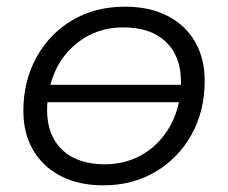

<svg xmlns="http://www.w3.org/2000/svg" viewBox="-20 -550 684 575"><path d="M289 5Q216 5 162.5 -22.5Q109 -50 79.5 -100Q50 -150 50 -218Q50 -307 89 -378Q128 -449 196.5 -489.5Q265 -530 354 -530Q427 -530 480.5 -503Q534 -476 563.5 -426Q593 -376 593 -308Q593 -218 554 -147.5Q515 -77 446.5 -36Q378 5 289 5ZM294 -58Q350 -58 396 -81.5Q442 -105 473 -147Q504 -189 516 -244H122Q121 -233 121 -221Q121 -144 166.5 -101Q212 -58 294 -58ZM131 -296H522Q522 -300 522 -304Q522 -382 476.5 -425Q431 -468 349 -468Q269 -468 210 -420.5Q151 -373 131 -296Z"/></svg>

Font: Montserrat
Style: Italic
Weight: 400
Italic angle: -11.3°
Designer: Julieta Ulanovsky
Foundry: Julieta Ulanovsky
Version: Version 9.000; ttfautohint (v1.8.4.7-5d5b)